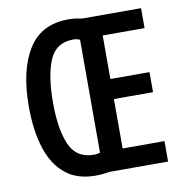

<svg xmlns="http://www.w3.org/2000/svg" viewBox="-81 -797 837 880"><g transform="rotate(-10 337.5 -357.5)"><path d="M293.9 -721.2Q313 -721.2 328.6 -719Q344.2 -716.8 358.4 -713.9H631.8V-621.1H437V-418.5H619.1V-325.2H437V-95.2H631.8V0H358.4Q344.2 2.4 328.4 4.2Q312.5 5.9 293.5 5.9Q208.5 5.9 154.1 -38.3Q99.6 -82.5 73.2 -164.6Q46.9 -246.6 46.9 -358.9Q46.9 -526.9 107.2 -624Q167.5 -721.2 293.9 -721.2ZM298.3 -626.5Q218.8 -625 189 -553.2Q159.2 -481.4 159.2 -357.9Q159.2 -232.9 190.2 -161.9Q221.2 -90.8 300.3 -89.8Q309.6 -89.8 317.6 -91.1Q325.7 -92.3 331.5 -93.8V-619.6Q318.8 -626.5 298.3 -626.5Z"/></g></svg>

Font: Open Sans Condensed SemiBold
Style: Regular
Weight: 600
Width: 3
Designer: Monotype Design Team
Foundry: Monotype Imaging Inc.
Version: Version 3.000; ttfautohint (v1.8.4)